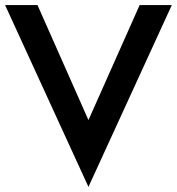

<svg xmlns="http://www.w3.org/2000/svg" viewBox="-23 -730 698 758"><path d="M-2.9 -710Q29.3 -710 125 -710Q174.8 -596.7 326.2 -255.9Q377 -369.1 528.3 -710Q559.6 -710 655.3 -710Q572.3 -530.3 326.2 7.8Q244.1 -171.9 -2.9 -710Z"/></svg>

Font: SSportsD
Style: Medium
Weight: 400
Designer: Swiss Typefaces
Version: Version 1.000